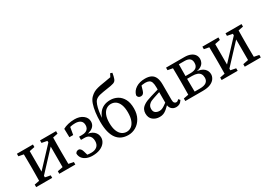

<svg xmlns="http://www.w3.org/2000/svg" viewBox="-1 -1557 3285 2366"><g transform="rotate(-30 1642.0 -373.5)"><path d="M44 0V-36L148 -56H171L272 -36V0ZM373 0V-36L475 -56H499L601 -36V0ZM113 0Q114 -23 114.5 -60Q115 -97 115.5 -137.5Q116 -178 116 -210V-265Q116 -297 115.5 -337.5Q115 -378 114.5 -415.5Q114 -453 113 -475H197V0ZM163 -37 120 -57H126L307 -250L488 -443L524 -417H518L340 -227ZM449 0V-475H532Q531 -453 530.5 -415.5Q530 -378 529.5 -337.5Q529 -297 529 -265V-210Q529 -178 529.5 -137.5Q530 -97 530.5 -60Q531 -23 532 0ZM44 -439V-475H272V-439L173 -419H150ZM373 -439V-475H601V-439L501 -419H477Z M842 13Q796 13 759 -2Q722 -17 701 -45Q680 -73 680 -111Q685 -121 691.5 -127Q698 -133 706.5 -136Q715 -139 725 -139Q742 -139 754.5 -124.5Q767 -110 773 -87L796 -9L733 -47Q758 -37 785.5 -32Q813 -27 847 -27Q896 -27 927 -52.5Q958 -78 958 -130Q958 -157 949 -179Q940 -201 919 -214.5Q898 -228 860 -228H813V-274H853Q888 -274 910 -284Q932 -294 943 -313Q954 -332 954 -357Q954 -401 926.5 -421.5Q899 -442 853 -442Q817 -442 789 -435.5Q761 -429 741 -415L781 -449L760 -328H706L703 -449Q733 -467 777.5 -477.5Q822 -488 869 -488Q942 -488 988 -452.5Q1034 -417 1034 -364Q1034 -332 1018.5 -308Q1003 -284 972 -268.5Q941 -253 894 -247L891 -257Q929 -254 957.5 -244Q986 -234 1005 -217Q1024 -200 1034 -178Q1044 -156 1044 -129Q1044 -91 1020 -58.5Q996 -26 951 -6.5Q906 13 842 13Z M1352 13Q1300 13 1259 -5Q1218 -23 1189 -61.5Q1160 -100 1145 -159.5Q1130 -219 1130 -301Q1130 -370 1138 -432.5Q1146 -495 1163 -544Q1180 -593 1207 -619Q1232 -644 1257.5 -658Q1283 -672 1316 -680.5Q1349 -689 1395 -696Q1415 -699 1434.5 -702.5Q1454 -706 1473.5 -709.5Q1493 -713 1512 -716L1535 -760L1562 -751Q1558 -727 1553.5 -707Q1549 -687 1543 -671.5Q1537 -656 1527 -646Q1518 -637 1501.5 -631Q1485 -625 1461.5 -621Q1438 -617 1405 -612Q1342 -603 1300 -593.5Q1258 -584 1233 -560Q1216 -543 1203 -506.5Q1190 -470 1182 -421Q1174 -372 1172 -317L1168 -318Q1183 -368 1210 -403Q1237 -438 1277 -456Q1317 -474 1369 -474Q1423 -474 1469.5 -449Q1516 -424 1544.5 -372Q1573 -320 1573 -239Q1573 -159 1541.5 -102.5Q1510 -46 1459.5 -16.5Q1409 13 1352 13ZM1353 -32Q1391 -32 1420.5 -54Q1450 -76 1467 -120.5Q1484 -165 1484 -232Q1484 -299 1467 -342.5Q1450 -386 1420.5 -407Q1391 -428 1352 -428Q1315 -428 1285 -407Q1255 -386 1237.5 -343Q1220 -300 1220 -234Q1220 -166 1237.5 -121Q1255 -76 1285.5 -54Q1316 -32 1353 -32Z M1797 13Q1742 13 1702.5 -18.5Q1663 -50 1663 -112Q1663 -141 1675.5 -167Q1688 -193 1724 -216.5Q1760 -240 1829 -260Q1855 -268 1881 -275.5Q1907 -283 1932.5 -290.5Q1958 -298 1984 -305V-269Q1950 -259 1917 -248Q1884 -237 1851 -226Q1806 -212 1785 -194.5Q1764 -177 1758 -159.5Q1752 -142 1752 -126Q1752 -87 1775 -70Q1798 -53 1832 -53Q1849 -53 1864.5 -58.5Q1880 -64 1904 -79.5Q1928 -95 1968 -125L1982 -75H1952Q1922 -45 1898.5 -25.5Q1875 -6 1851.5 3.5Q1828 13 1797 13ZM2034 10Q1992 10 1967 -17.5Q1942 -45 1942 -91V-96V-321Q1942 -370 1932.5 -396Q1923 -422 1902 -432Q1881 -442 1848 -442Q1831 -442 1809 -438.5Q1787 -435 1758 -424L1800 -456L1775 -371Q1768 -348 1755.5 -335.5Q1743 -323 1723 -323Q1702 -323 1690 -334Q1678 -345 1676 -364Q1690 -421 1742.5 -454.5Q1795 -488 1871 -488Q1924 -488 1958 -470.5Q1992 -453 2009 -415Q2026 -377 2026 -314V-101Q2026 -69 2036 -55.5Q2046 -42 2062 -42Q2075 -42 2084 -48Q2093 -54 2101 -64L2121 -42Q2103 -13 2081.5 -1.5Q2060 10 2034 10Z M2166 0V-36L2272 -56L2280 -43H2398Q2460 -43 2489.5 -65Q2519 -87 2519 -129Q2519 -161 2506 -182.5Q2493 -204 2465 -215Q2437 -226 2392 -226H2280V-265H2390Q2448 -265 2474 -286.5Q2500 -308 2500 -352Q2500 -394 2475.5 -413Q2451 -432 2404 -432H2280L2272 -419L2166 -439V-475H2426Q2477 -475 2512.5 -460Q2548 -445 2566 -419Q2584 -393 2584 -359Q2584 -332 2571 -307.5Q2558 -283 2529.5 -266.5Q2501 -250 2454 -244V-250Q2536 -243 2571.5 -209Q2607 -175 2607 -128Q2607 -97 2588 -67.5Q2569 -38 2527 -19Q2485 0 2415 0ZM2235 0Q2236 -23 2236.5 -60Q2237 -97 2237.5 -137.5Q2238 -178 2238 -210V-265Q2238 -297 2237.5 -337.5Q2237 -378 2236.5 -415.5Q2236 -453 2235 -475H2325Q2324 -453 2323.5 -414.5Q2323 -376 2322.5 -333Q2322 -290 2322 -251V-210Q2322 -178 2322.5 -137.5Q2323 -97 2323.5 -60Q2324 -23 2325 0Z M2683 0V-36L2787 -56H2810L2911 -36V0ZM3012 0V-36L3114 -56H3138L3240 -36V0ZM2752 0Q2753 -23 2753.5 -60Q2754 -97 2754.5 -137.5Q2755 -178 2755 -210V-265Q2755 -297 2754.5 -337.5Q2754 -378 2753.5 -415.5Q2753 -453 2752 -475H2836V0ZM2802 -37 2759 -57H2765L2946 -250L3127 -443L3163 -417H3157L2979 -227ZM3088 0V-475H3171Q3170 -453 3169.5 -415.5Q3169 -378 3168.5 -337.5Q3168 -297 3168 -265V-210Q3168 -178 3168.5 -137.5Q3169 -97 3169.5 -60Q3170 -23 3171 0ZM2683 -439V-475H2911V-439L2812 -419H2789ZM3012 -439V-475H3240V-439L3140 -419H3116Z"/></g></svg>

Font: Source Serif 4 Variable
Style: Regular
Weight: 400
Designer: Frank Grießhammer
Foundry: Adobe
Version: Version 4.005;hotconv 1.1.0;makeotfexe 2.6.0